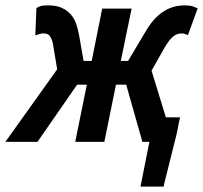

<svg xmlns="http://www.w3.org/2000/svg" viewBox="-61 -526 753 712"><path d="M-41 0 151 -269 137 -353Q134 -376 126 -389Q119 -402 102 -402Q93 -402 90 -401L70 -395L74 -496L81 -500Q91 -505 101 -505.5Q111 -506 119 -506Q149 -506 169 -496.5Q189 -487 202 -472Q215 -457 221.5 -437.5Q228 -418 232 -397L249 -300H279L318 -494H427L387 -300H414L474 -401Q485 -421 499 -439.5Q513 -458 531 -473Q549 -488 572 -497Q595 -506 625 -506Q633 -506 642.5 -505Q652 -504 660 -500L672 -495L636 -396L622 -401Q619 -402 611 -402Q592 -402 576 -386Q568 -378 561.5 -368.5Q555 -359 549 -349L501 -264L554 -91H607L603 -75Q601 -63 598.5 -50.5Q596 -38 593 -25Q582 20 570.5 65Q559 110 548 155L546 166H460L493 0H467L407 -212H369L326 0H218L261 -212H225L78 0Z"/></svg>

Font: Codetta
Style: Bold Italic
Weight: 700
Italic angle: -11°
Designer: Ulrich Proeller
Foundry: PROSA GmbH
Version: Version 2.00;September 29, 2018;FontCreator 11.5.0.2427 64-b